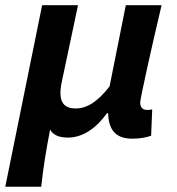

<svg xmlns="http://www.w3.org/2000/svg" viewBox="-52 -516 672 731"><path d="M-31.9 194.9H105C113.1 119.4 122.8 60.9 138.7 -22.6C152.4 2.2 179.9 7.8 207.2 7.8C263.1 7.8 314.6 -27.9 355.6 -85.3H359.6C361.6 -20 389.6 12 452.1 12C482.9 12 506.3 6.8 523.4 0.7L527.5 -99.5C518.3 -97.5 514.3 -97.5 508.5 -97.5C492.9 -97.5 481.8 -105.2 481.8 -126.1C481.8 -140.5 526.7 -343 563.2 -496.1H427L365.2 -187C320.4 -129.9 280.7 -103.1 236.4 -103.1C186.5 -103.1 167.7 -132.6 183.8 -207L245 -496.1H108.4L-31.9 194.9Z"/></svg>

Font: Source Code Variable
Style: Italic
Weight: 400
Italic angle: -11°
Monospace: yes
Designer: Paul D. Hunt, Teo Tuominen
Foundry: Adobe Systems Incorporated
Version: Version 1.005;PS 1.0;hotconv 16.6.54;makeotf.lib2.5.65590